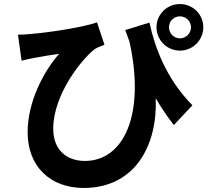

<svg xmlns="http://www.w3.org/2000/svg" viewBox="-20 -858 1040 952"><path d="M601 -709C608 -689 615 -670 622 -651C702 -289 593 -60 401 -60C315 -60 244 -110 244 -220C244 -386 381 -561 449 -614C463 -623 484 -631 498 -636L461 -747C396 -724 230 -697 126 -689C107 -687 87 -686 69 -686L87 -557C110 -563 126 -566 145 -570C180 -577 235 -586 273 -591C194 -501 117 -351 117 -202C117 -32 230 74 395 74C653 74 762 -143 752 -371C781 -321 811 -278 842 -238L934 -336C804 -468 748 -622 721 -746ZM872 -668C842 -668 818 -692 818 -723C818 -753 842 -777 872 -777C902 -777 927 -753 927 -723C927 -692 902 -668 872 -668ZM872 -838C808 -838 756 -787 756 -723C756 -659 808 -607 872 -607C936 -607 988 -659 988 -723C988 -787 936 -838 872 -838Z"/></svg>

Font: Noto Sans Mono CJK JP Bold
Style: Regular
Weight: 700
Designer: Ryoko NISHIZUKA (kana & ideographs); Paul D. Hunt (Latin, Greek & Cyrillic); Wenlong ZHANG (bopomofo); Sandoll Communica
Foundry: Adobe Systems Incorporated
Version: Version 1.004;PS 1.004;hotconv 1.0.82;makeotf.lib2.5.63406